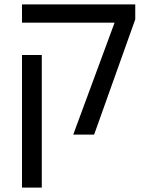

<svg xmlns="http://www.w3.org/2000/svg" viewBox="-20 -612 670 873"><path d="M313 0 501 -509H80V-592H595V-524L408 0ZM80 241V-362H170V241Z"/></svg>

Font: Go Noto Kurrent-Regular
Style: Regular
Weight: 400
Designer: Monotype Design Team
Foundry: Monotype Imaging Inc.
Version: Version 2.012; ttfautohint (v1.8.4.7-5d5b)